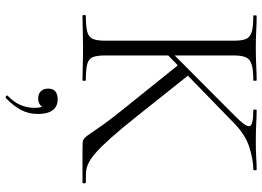

<svg xmlns="http://www.w3.org/2000/svg" viewBox="-146 -519 941 689"><g transform="rotate(90 324.5 -174.5)"><path d="M126 -81V-544Q126 -573 119.5 -587.5Q113 -602 94 -607.5Q75 -613 37 -613Q35 -613 35 -619Q35 -625 37 -625Q61 -625 90.5 -623.5Q120 -622 152 -622Q187 -622 216 -623.5Q245 -625 268 -625Q270 -625 270 -619Q270 -613 268 -613Q230 -613 211 -607Q192 -601 185.5 -586Q179 -571 179 -542V-81Q179 -52 185 -37Q191 -22 210.5 -17Q230 -12 268 -12Q270 -12 270 -6Q270 0 268 0Q244 0 215.5 -1Q187 -2 152 -2Q120 -2 90 -1Q60 0 36 0Q34 0 34 -6Q34 -12 36 -12Q74 -12 93.5 -17Q113 -22 119.5 -37Q126 -52 126 -81ZM373 -145 209 -349 251 -379 395 -198Q442 -139 474.5 -102.5Q507 -66 529 -47Q551 -28 568 -20.5Q585 -13 600.5 -12.5Q616 -12 635 -12Q638 -12 638 -6Q638 0 635 0Q590 0 563 0Q536 0 523 0Q503 0 493 -0.5Q483 -1 476.5 -6.5Q470 -12 460 -27Q450 -42 430 -70.5Q410 -99 373 -145ZM142 -294 399 -550Q437 -588 432.5 -600.5Q428 -613 375 -613Q373 -613 373 -619Q373 -625 375 -625Q399 -625 423.5 -623.5Q448 -622 488 -622Q525 -622 546.5 -623.5Q568 -625 588 -625Q591 -625 591 -619Q591 -613 588 -613Q554 -613 509 -599Q464 -585 422 -544L166 -295ZM332 275Q328 277 324.5 273.5Q321 270 324 268Q347 246 357 222Q367 198 367 173Q367 151 361.5 143Q356 135 348 130L364 127Q367 143 357.5 151Q348 159 334 159Q317 159 307.5 149.5Q298 140 298 124Q298 104 309 96.5Q320 89 336 89Q362 89 375.5 107Q389 125 389 160Q389 194 374 221.5Q359 249 332 275Z"/></g></svg>

Font: Cormorant Light
Style: Regular
Weight: 300
Designer: Christian Thalmann (Catharsis Fonts)
Foundry: Catharsis Fonts
Version: Version 4.000